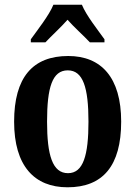

<svg xmlns="http://www.w3.org/2000/svg" viewBox="-20 -786 576 816"><path d="M111 -619V-606H173C197 -632 241 -672 267 -702C293 -672 338 -632 362 -606H424V-619C397 -657 346 -721 328 -766H207C189 -721 138 -657 111 -619ZM267 10C417 10 495 -81 495 -269C495 -457 410 -548 270 -548C119 -548 40 -457 40 -269C40 -81 126 10 267 10ZM269 -50C203 -50 180 -126 180 -269C180 -414 202 -487 268 -487C333 -487 356 -414 356 -269C356 -126 334 -50 269 -50Z"/></svg>

Font: Noto Serif Bengali Condensed
Style: Bold
Weight: 700
Width: 3
Designer: Juan Bruce, Universal Thirst, Indian Type Foundry and the Monotype Design Team.
Foundry: Monotype Imaging Inc.
Version: Version 2.003